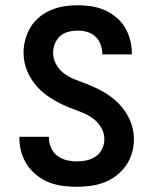

<svg xmlns="http://www.w3.org/2000/svg" viewBox="-20 -702 590 734"><path d="M273 12Q246 12 219 8.5Q192 5 167 -5Q142 -15 120.5 -32Q99 -49 84 -71.5Q69 -94 61.5 -120Q54 -146 54 -173V-179H167V-176Q167 -156 175 -137.5Q183 -119 198.5 -107Q214 -95 233.5 -90Q253 -85 273 -85Q292 -85 311 -89Q330 -93 346 -104Q362 -115 370.5 -133Q379 -151 379 -170Q379 -194 366 -215.5Q353 -237 333 -251Q313 -265 290 -273.5Q267 -282 244.5 -291Q222 -300 200.5 -311.5Q179 -323 159.5 -337Q140 -351 123.5 -369Q107 -387 95 -408Q83 -429 76.5 -453Q70 -477 70 -501Q70 -527 77 -552Q84 -577 97.5 -599Q111 -621 131.5 -637.5Q152 -654 176 -664Q200 -674 225.5 -678Q251 -682 277 -682Q303 -682 329 -678Q355 -674 378.5 -664Q402 -654 422.5 -637.5Q443 -621 456.5 -599Q470 -577 477 -551.5Q484 -526 484 -500V-494H371V-497Q371 -515 364.5 -532.5Q358 -550 344.5 -562.5Q331 -575 313 -580Q295 -585 277 -585Q259 -585 241.5 -580.5Q224 -576 210.5 -564.5Q197 -553 190 -535.5Q183 -518 183 -501Q183 -476 195.5 -454.5Q208 -433 228 -419Q248 -405 271 -396.5Q294 -388 316.5 -379Q339 -370 360.5 -359Q382 -348 402 -333.5Q422 -319 438.5 -301Q455 -283 467 -262Q479 -241 485.5 -217.5Q492 -194 492 -170Q492 -143 484.5 -117Q477 -91 461.5 -69Q446 -47 424.5 -30.5Q403 -14 378 -4.5Q353 5 326.5 8.5Q300 12 273 12Z"/></svg>

Font: Lode Term
Style: Bold
Weight: 700
Monospace: yes
Designer: Belleve Invis
Foundry: Belleve Invis
Version: Version 29.2.0